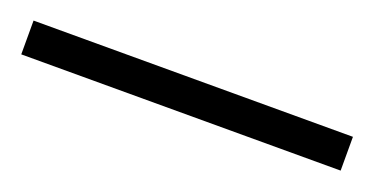

<svg xmlns="http://www.w3.org/2000/svg" viewBox="-23 -5 457 235"><g transform="rotate(20 206.0 112.0)"><path d="M-2 134V90H414V134Z"/></g></svg>

Font: Noto Sans Kannada SemiCondensed Light
Style: Regular
Weight: 300
Width: 4
Designer: Jelle Bosma - Monotype Design Team
Foundry: Monotype Imaging Inc.
Version: Version 2.005; ttfautohint (v1.8.4.7-5d5b)